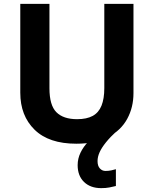

<svg xmlns="http://www.w3.org/2000/svg" viewBox="-20 -734 796 994"><path d="M485 100Q485 125 497 138Q509 151 526 151Q542 151 556 148Q570 145 580 142V229Q564 233 546 236.5Q528 240 504 240Q448 240 415 208Q382 176 382 121Q382 87 397 56Q412 25 437 -0.5Q462 -26 492 -43L586 -57Q551 -25 528.5 3Q506 31 495.5 54.5Q485 78 485 100ZM671 -252Q671 -178 638.5 -118.5Q606 -59 540.5 -24.5Q475 10 375 10Q233 10 159 -62.5Q85 -135 85 -254V-714H236V-277Q236 -189 272 -153Q308 -117 379 -117Q429 -117 460 -134Q491 -151 505.5 -187Q520 -223 520 -278V-714H671Z"/></svg>

Font: Noto Sans Armenian
Style: Bold
Weight: 700
Version: Version 2.007